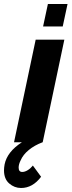

<svg xmlns="http://www.w3.org/2000/svg" viewBox="-73 -710 357 958"><path d="M240 -578H142L166 -690H264ZM105 -512H248L140 0H139Q99 15 70.5 38.5Q42 62 30 90Q20 110 20 126Q20 148 38 148Q51 148 65.5 139Q80 130 91 116L132 172Q90 228 32 228Q-1 228 -27 205.5Q-53 183 -53 140Q-53 127 -50 110Q-37 47 36 0H-3Z"/></svg>

Font: Decalotype
Style: Bold Italic
Weight: 700
Italic angle: -12°
Designer: Alfredo Marco Pradil
Foundry: Alfredo Marco Pradil
Version: Version 1.0